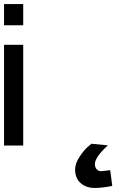

<svg xmlns="http://www.w3.org/2000/svg" viewBox="-363 -721 630 951"><path d="M-343 0V-499H-248V0ZM-343 -596V-701H-248V-596ZM183 122 193 200Q143 210 106 210Q63 210 36 185.5Q9 161 9 119Q9 90 29.5 58Q50 26 70 8L90 -9L171 -1Q107 58 107 92Q107 107 115.5 117Q124 127 138 127Z"/></svg>

Font: TitilliumText22L Lt
Style: Medium
Weight: 500
Designer: Campivisivi
Foundry: Campivisivi
Version: 1.000